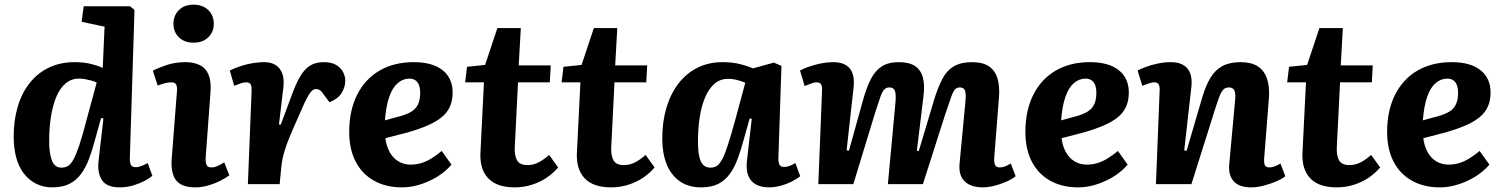

<svg xmlns="http://www.w3.org/2000/svg" viewBox="-20 -794 6486 828"><path d="M540 -116Q539 -94 544 -83.5Q549 -73 566 -73Q577 -73 591 -78.5Q605 -84 617 -91L637 -36Q626 -26 604.5 -14.5Q583 -3 555 5.5Q527 14 496 14Q439 14 419 -18.5Q399 -51 405 -100L426 -283L416 -285L388 -185Q377 -144 363.5 -108Q350 -72 330 -44.5Q310 -17 280 -1.5Q250 14 205 14Q167 14 136 -1.5Q105 -17 83 -45.5Q61 -74 50 -114.5Q39 -155 39 -206Q39 -275 56.5 -334Q74 -393 108 -436Q142 -479 191 -502.5Q240 -526 303 -526Q342 -526 373.5 -518Q405 -510 423 -501L431 -679L332 -700L341 -767H541L560 -751ZM245 -71Q261 -71 273.5 -78.5Q286 -86 297.5 -107.5Q309 -129 322.5 -169.5Q336 -210 353 -276L397 -438Q388 -443 374.5 -446.5Q361 -450 347.5 -452.5Q334 -455 321 -455Q287 -455 262.5 -434Q238 -413 222.5 -375.5Q207 -338 199.5 -289.5Q192 -241 192 -186Q192 -132 204 -101.5Q216 -71 245 -71Z M743 -399Q745 -420 739.5 -429.5Q734 -439 720 -439Q707 -439 693 -435.5Q679 -432 660 -425L639 -489Q659 -500 697 -513Q735 -526 780 -526Q815 -526 841 -513.5Q867 -501 879 -473Q891 -445 888 -399L867 -116Q866 -95 870.5 -83.5Q875 -72 891 -72Q904 -72 918 -78Q932 -84 947 -94L969 -38Q956 -28 932 -15.5Q908 -3 879 5.5Q850 14 822 14Q782 14 759 0.5Q736 -13 727 -39.5Q718 -66 720 -103ZM728 -692Q728 -727 751.5 -750.5Q775 -774 815 -774Q841 -774 860.5 -763.5Q880 -753 891 -734.5Q902 -716 902 -692Q902 -656 878 -633Q854 -610 815 -610Q775 -610 751.5 -633Q728 -656 728 -692Z M1065 -402Q1066 -417 1062 -428Q1058 -439 1042 -439Q1032 -439 1019.5 -435Q1007 -431 990 -424L971 -490Q995 -502 1022.5 -510.5Q1050 -519 1075 -522.5Q1100 -526 1119 -526Q1164 -526 1186 -497.5Q1208 -469 1202 -417L1183 -257H1191L1239 -386Q1256 -433 1274.5 -464.5Q1293 -496 1317 -511Q1341 -526 1378 -526Q1409 -526 1429.5 -514Q1450 -502 1459.5 -483.5Q1469 -465 1469 -445Q1469 -419 1453.5 -393.5Q1438 -368 1401 -353L1380 -381Q1369 -398 1361 -404Q1353 -410 1342 -410Q1335 -410 1328 -405Q1321 -400 1312.5 -386.5Q1304 -373 1292.5 -348.5Q1281 -324 1263 -282Q1241 -233 1228 -201Q1215 -169 1208.5 -147.5Q1202 -126 1198.5 -109Q1195 -92 1193 -72L1186 0H1049Z M1764 -526Q1845 -526 1888.5 -491.5Q1932 -457 1932 -395Q1932 -360 1920 -333.5Q1908 -307 1883.5 -287.5Q1859 -268 1823 -252.5Q1787 -237 1738 -223L1642 -198Q1646 -165 1660 -139Q1674 -113 1697.5 -98.5Q1721 -84 1751 -84Q1774 -84 1796 -90.5Q1818 -97 1840 -110.5Q1862 -124 1885 -143L1927 -84Q1909 -63 1885.5 -45.5Q1862 -28 1833 -14.5Q1804 -1 1774 6.5Q1744 14 1713 14Q1644 14 1592.5 -15Q1541 -44 1513.5 -97.5Q1486 -151 1486 -225Q1486 -318 1520.5 -386Q1555 -454 1617.5 -490Q1680 -526 1764 -526ZM1792 -394Q1792 -413 1787 -426.5Q1782 -440 1771.5 -447.5Q1761 -455 1746 -455Q1718 -455 1695.5 -436Q1673 -417 1659 -377.5Q1645 -338 1640 -275L1706 -293Q1735 -301 1754 -312.5Q1773 -324 1782.5 -343.5Q1792 -363 1792 -394Z M1994 -506 2072 -514 2125 -673H2226L2217 -512H2355L2351 -439H2214L2200 -161Q2198 -124 2209.5 -103Q2221 -82 2255 -82Q2280 -82 2303 -94Q2326 -106 2348 -126L2387 -72Q2367 -48 2338.5 -28.5Q2310 -9 2274.5 2.5Q2239 14 2199 14Q2122 14 2085 -25.5Q2048 -65 2052 -137L2067 -439H1986Z M2410 -506 2488 -514 2541 -673H2642L2633 -512H2771L2767 -439H2630L2616 -161Q2614 -124 2625.5 -103Q2637 -82 2671 -82Q2696 -82 2719 -94Q2742 -106 2764 -126L2803 -72Q2783 -48 2754.5 -28.5Q2726 -9 2690.5 2.5Q2655 14 2615 14Q2538 14 2501 -25.5Q2464 -65 2468 -137L2483 -439H2402Z M3337 -117Q3336 -95 3341 -84.5Q3346 -74 3363 -74Q3374 -74 3386.5 -79Q3399 -84 3410 -91L3431 -34Q3419 -24 3397 -12.5Q3375 -1 3348.5 6.5Q3322 14 3295 14Q3264 14 3241 2Q3218 -10 3207.5 -35Q3197 -60 3201 -99L3222 -282L3213 -283L3187 -191Q3175 -146 3161 -108.5Q3147 -71 3127 -43.5Q3107 -16 3077.5 -1Q3048 14 3004 14Q2948 14 2910.5 -13Q2873 -40 2854.5 -87Q2836 -134 2836 -196Q2836 -269 2854 -329.5Q2872 -390 2906 -434Q2940 -478 2988 -502Q3036 -526 3096 -526Q3140 -526 3174 -517Q3208 -508 3227 -499L3317 -524L3350 -510ZM3044 -71Q3060 -71 3072 -79Q3084 -87 3095.5 -109Q3107 -131 3120.5 -173.5Q3134 -216 3153 -285L3194 -437Q3182 -443 3161 -448.5Q3140 -454 3119 -454Q3086 -454 3061.5 -433Q3037 -412 3021 -374.5Q3005 -337 2997.5 -288.5Q2990 -240 2990 -186Q2990 -142 2996 -117Q3002 -92 3014 -81.5Q3026 -71 3044 -71Z M3841 -345Q3845 -383 3840 -400Q3835 -417 3815 -417Q3802 -417 3793 -407.5Q3784 -398 3776 -374.5Q3768 -351 3755 -311L3660 0H3509L3525 -402Q3526 -423 3520.5 -431Q3515 -439 3500 -439Q3491 -439 3478.5 -434Q3466 -429 3450 -423L3430 -490Q3449 -500 3473 -508Q3497 -516 3523 -521Q3549 -526 3573 -526Q3622 -526 3644.5 -499Q3667 -472 3661 -416L3631 -146L3641 -144L3702 -363Q3717 -417 3735.5 -453Q3754 -489 3782.5 -507.5Q3811 -526 3856 -526Q3900 -526 3925.5 -509.5Q3951 -493 3960 -459.5Q3969 -426 3962 -375L3934 -144L3942 -142L4007 -359Q4024 -416 4043.5 -453Q4063 -490 4093.5 -508Q4124 -526 4171 -526Q4219 -526 4245.5 -507.5Q4272 -489 4282 -454.5Q4292 -420 4288 -373L4268 -120Q4266 -96 4270.5 -84Q4275 -72 4292 -72Q4303 -72 4314.5 -76.5Q4326 -81 4339 -89L4360 -34Q4344 -21 4318.5 -10Q4293 1 4267 7.5Q4241 14 4219 14Q4183 14 4159.5 2Q4136 -10 4125.5 -32.5Q4115 -55 4118 -87L4143 -352Q4147 -390 4141.5 -403.5Q4136 -417 4119 -417Q4107 -417 4099 -409Q4091 -401 4082 -376Q4073 -351 4056 -300L3960 0H3809Z M4680 -526Q4761 -526 4804.5 -491.5Q4848 -457 4848 -395Q4848 -360 4836 -333.5Q4824 -307 4799.5 -287.5Q4775 -268 4739 -252.5Q4703 -237 4654 -223L4558 -198Q4562 -165 4576 -139Q4590 -113 4613.5 -98.5Q4637 -84 4667 -84Q4690 -84 4712 -90.5Q4734 -97 4756 -110.5Q4778 -124 4801 -143L4843 -84Q4825 -63 4801.5 -45.5Q4778 -28 4749 -14.5Q4720 -1 4690 6.5Q4660 14 4629 14Q4560 14 4508.5 -15Q4457 -44 4429.5 -97.5Q4402 -151 4402 -225Q4402 -318 4436.5 -386Q4471 -454 4533.5 -490Q4596 -526 4680 -526ZM4708 -394Q4708 -413 4703 -426.5Q4698 -440 4687.5 -447.5Q4677 -455 4662 -455Q4634 -455 4611.5 -436Q4589 -417 4575 -377.5Q4561 -338 4556 -275L4622 -293Q4651 -301 4670 -312.5Q4689 -324 4698.5 -343.5Q4708 -363 4708 -394Z M5523 -34Q5510 -23 5484.5 -12Q5459 -1 5430 6.5Q5401 14 5376 14Q5324 14 5300.5 -12Q5277 -38 5281 -85L5306 -358Q5310 -392 5303 -404.5Q5296 -417 5280 -417Q5265 -417 5256 -408Q5247 -399 5239 -378.5Q5231 -358 5219 -320L5118 0H4965L4981 -404Q4982 -422 4976.5 -430.5Q4971 -439 4958 -439Q4949 -439 4936.5 -435Q4924 -431 4906 -424L4886 -490Q4897 -496 4920.5 -505Q4944 -514 4973 -520Q5002 -526 5029 -526Q5077 -526 5100 -499.5Q5123 -473 5118 -421L5087 -146L5097 -143L5165 -375Q5180 -425 5200 -458.5Q5220 -492 5251.5 -509Q5283 -526 5330 -526Q5376 -526 5404 -508Q5432 -490 5444 -454.5Q5456 -419 5452 -369L5432 -115Q5430 -92 5434.5 -82Q5439 -72 5455 -72Q5466 -72 5478.5 -77Q5491 -82 5502 -89Z M5539 -506 5617 -514 5670 -673H5771L5762 -512H5900L5896 -439H5759L5745 -161Q5743 -124 5754.5 -103Q5766 -82 5800 -82Q5825 -82 5848 -94Q5871 -106 5893 -126L5932 -72Q5912 -48 5883.5 -28.5Q5855 -9 5819.5 2.5Q5784 14 5744 14Q5667 14 5630 -25.5Q5593 -65 5597 -137L5612 -439H5531Z M6240 -526Q6321 -526 6364.5 -491.5Q6408 -457 6408 -395Q6408 -360 6396 -333.5Q6384 -307 6359.5 -287.5Q6335 -268 6299 -252.5Q6263 -237 6214 -223L6118 -198Q6122 -165 6136 -139Q6150 -113 6173.5 -98.5Q6197 -84 6227 -84Q6250 -84 6272 -90.5Q6294 -97 6316 -110.5Q6338 -124 6361 -143L6403 -84Q6385 -63 6361.5 -45.5Q6338 -28 6309 -14.5Q6280 -1 6250 6.5Q6220 14 6189 14Q6120 14 6068.5 -15Q6017 -44 5989.5 -97.5Q5962 -151 5962 -225Q5962 -318 5996.5 -386Q6031 -454 6093.5 -490Q6156 -526 6240 -526ZM6268 -394Q6268 -413 6263 -426.5Q6258 -440 6247.5 -447.5Q6237 -455 6222 -455Q6194 -455 6171.5 -436Q6149 -417 6135 -377.5Q6121 -338 6116 -275L6182 -293Q6211 -301 6230 -312.5Q6249 -324 6258.5 -343.5Q6268 -363 6268 -394Z"/></svg>

Font: Literata
Style: Bold Italic
Weight: 700
Italic angle: -2°
Designer: Latin by Veronika Burian and Jose Scaglione. Greek by Irene Vlachou. Cyrillic by Vera Evstafieva
Foundry: TypeTogether
Version: Version 3.103;gftools[0.9.29]